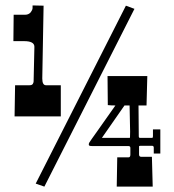

<svg xmlns="http://www.w3.org/2000/svg" viewBox="-20 -694 646 714"><path d="M464.8 -144Q464.8 -150.9 457 -150.9H321.8Q311 -150.9 310.3 -155Q309.6 -159.2 311.8 -163.3Q314 -167.5 321.8 -178.2Q329.6 -189 342.3 -207Q355 -225.1 372.1 -249.3Q389.2 -273.4 409.2 -301.8Q392.6 -301.8 380.9 -303.2L379.9 -411.1H527.8L524.9 -301.8H495.1L496.1 -187Q496.1 -181.2 501 -181.2H543Q547.4 -181.2 548.1 -182.6Q548.8 -184.1 548.8 -188V-212.9H576.2V-123H551.8V-145Q551.8 -151.9 544.9 -151.9H502.9Q497.1 -151.9 497.1 -149.4V-119.1Q497.1 -110.8 505.9 -110.8H544.9L547.9 0H414.1L416 -108.9H458Q464.8 -108.9 464.8 -119.1ZM107.9 -520Q107.9 -541 69.8 -541H29.8L30.8 -639.2H73.2Q91.3 -639.2 99.1 -656.2Q101.1 -660.6 101.1 -664.1V-673.8L142.1 -672.9Q137.2 -418.9 137.2 -402.3Q137.2 -377 150.9 -377H206.1V-261.2H34.2L36.1 -377H89.8Q99.1 -377 102.1 -382.1Q105 -387.2 105 -391.1ZM112.8 -11.2 448.2 -672.9 480 -661.1 145 0ZM461.9 -301.8H442.9L358.9 -181.2H457Q462.9 -181.2 463.4 -181.6Q463.9 -182.1 463.9 -203.9Q463.9 -225.6 461.9 -301.8Z"/></svg>

Font: Smokum
Style: Regular
Weight: 400
Designer: Astigmatic (AOETI)
Foundry: Astigmatic (AOETI)
Version: Version 1.001